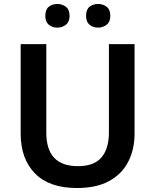

<svg xmlns="http://www.w3.org/2000/svg" viewBox="-20 -936 781 966"><path d="M657 -264Q657 -184 625 -122Q593 -60 529 -25Q465 10 367 10Q228 10 156 -63.5Q84 -137 84 -264V-714H213V-268Q213 -100 372 -100Q454 -100 491 -144.5Q528 -189 528 -269V-714H657ZM208 -856Q208 -888 225.5 -902Q243 -916 268 -916Q293 -916 311.5 -902Q330 -888 330 -856Q330 -826 311.5 -811.5Q293 -797 268 -797Q243 -797 225.5 -811.5Q208 -826 208 -856ZM413 -856Q413 -888 430.5 -902Q448 -916 474 -916Q498 -916 516.5 -902Q535 -888 535 -856Q535 -826 516.5 -811.5Q498 -797 474 -797Q448 -797 430.5 -811.5Q413 -826 413 -856Z"/></svg>

Font: Noto Sans Lao UI SemBd
Style: Regular
Weight: 600
Designer: Monotype Design Team
Foundry: Monotype Imaging Inc.
Version: Version 2.000; ttfautohint (v1.8.4.7-5d5b)